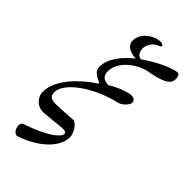

<svg xmlns="http://www.w3.org/2000/svg" viewBox="-286 -798 1066 1066"><g transform="rotate(45 247.0 -265.0)"><path d="M97 201C195 170 307 92 307 -2C307 -30 279 -82 249 -82C241 -82 211 -79 187 -78C161 -76 129 -75 121 -75C86 -75 68 -85 68 -116C68 -190 199 -288 362 -326C384 -331 416 -363 416 -380C416 -395 407 -407 384 -407C358 -407 292 -382 253 -356C213 -356 196 -376 196 -408C196 -494 299 -561 370 -568C481 -590 494 -616 494 -648C494 -664 487 -678 475 -678C446 -678 357 -641 279 -585C254 -589 243 -610 243 -635C243 -663 263 -696 295 -708C308 -713 310 -716 310 -721C310 -728 297 -732 290 -732C238 -732 173 -687 173 -627C173 -584 220 -568 256 -568C195 -519 145 -458 145 -393C145 -362 171 -346 202 -332C216 -326 207 -322 197 -316C132 -272 21 -176 21 -71C21 -38 51 6 102 6C118 6 149 2 181 -1C208 -4 233 -7 247 -7C260 -7 272 -3 272 8C272 32 218 81 72 130C59 134 58 146 58 157C58 176 73 202 91 202C93 202 95 202 97 201Z"/></g></svg>

Font: EB Garamond
Style: Italic
Weight: 400
Italic angle: -17.2°
Designer: Georg Duffner and Octavio Pardo
Foundry: Georg Duffner
Version: Version 1.000;PS 001.000;hotconv 1.0.88;makeotf.lib2.5.64775